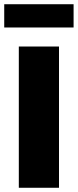

<svg xmlns="http://www.w3.org/2000/svg" viewBox="-33 -888 368 908"><path d="M56 0V-668H246V0ZM-13 -758V-868H315V-758Z"/></svg>

Font: Gantari Black
Style: Regular
Weight: 900
Version: Version 1.000